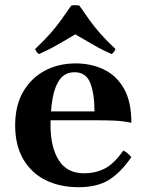

<svg xmlns="http://www.w3.org/2000/svg" viewBox="-20 -726 580 760"><path d="M291 15Q217 15 160.5 -13Q104 -41 72 -96Q40 -151 40 -230Q40 -307 71 -361.5Q102 -416 156 -445.5Q210 -475 280 -475Q340 -475 390 -451.5Q440 -428 470 -376.5Q500 -325 500 -240Q467 -247 433.5 -248.5Q400 -250 356 -250H147V-285H354Q354 -354 337.5 -397Q321 -440 275 -440Q238 -440 217.5 -412.5Q197 -385 188.5 -338Q180 -291 180 -230Q180 -144 212.5 -92Q245 -40 313 -40Q357 -40 394 -58.5Q431 -77 468 -130Q479 -125 486 -118.5Q493 -112 500 -104Q457 -42 410.5 -13.5Q364 15 291 15ZM422 -512Q392 -525 370 -537Q348 -549 327 -561.5Q306 -574 278 -590Q251 -574 229.5 -561.5Q208 -549 186 -537Q164 -525 134 -512Q123 -520 119 -532Q154 -565 177.5 -591.5Q201 -618 220.5 -645Q240 -672 262 -704Q278 -707 294 -704Q316 -672 335.5 -645Q355 -618 378.5 -591.5Q402 -565 437 -532Q433 -520 422 -512Z"/></svg>

Font: Poltawski Nowy
Style: Bold
Weight: 700
Designer: Adam Pótawski, Mateusz Machalski, Borys Kosmynka, Ania Wieluska
Foundry: Capitalics.wtf
Version: Version 1.001;gftools[0.9.25]